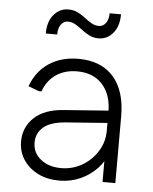

<svg xmlns="http://www.w3.org/2000/svg" viewBox="-52 -754 642 807"><g transform="rotate(5 269.0 -350.0)"><path d="M228 10Q177 10 138 -9.5Q99 -29 76.5 -63Q54 -97 54 -140Q54 -200 96.5 -240.5Q139 -281 220 -287L422 -302V-250L234 -236Q170 -231 140.5 -205.5Q111 -180 111 -141Q111 -97 145 -70Q179 -43 231 -43Q279 -43 319.5 -66.5Q360 -90 384.5 -129.5Q409 -169 409 -216V-296Q409 -368 370.5 -411Q332 -454 263 -454Q212 -454 175 -429Q138 -404 121 -357H110L65 -374Q89 -439 141 -473Q193 -507 264 -507Q360 -507 412 -448.5Q464 -390 464 -282V0H410V-145L429 -130Q417 -90 387.5 -58.5Q358 -27 317 -8.5Q276 10 228 10ZM340 -600Q319 -600 301 -609Q283 -618 268 -630Q253 -642 238 -650.5Q223 -659 207 -659Q189 -659 177.5 -643.5Q166 -628 166 -601H118Q118 -652 143 -681Q168 -710 204 -710Q226 -710 243.5 -701.5Q261 -693 276 -681Q291 -669 306 -660.5Q321 -652 337 -652Q355 -652 366.5 -667.5Q378 -683 378 -709H426Q426 -659 401.5 -629.5Q377 -600 340 -600Z"/></g></svg>

Font: Fustat Light
Style: Regular
Weight: 300
Designer: Mohamed Gaber, Khaled Hosny, Laura Garcia Mut
Foundry: Kief Type Foundry, Alif Type Foundry, Hard Type Foundry
Version: Version 1.007